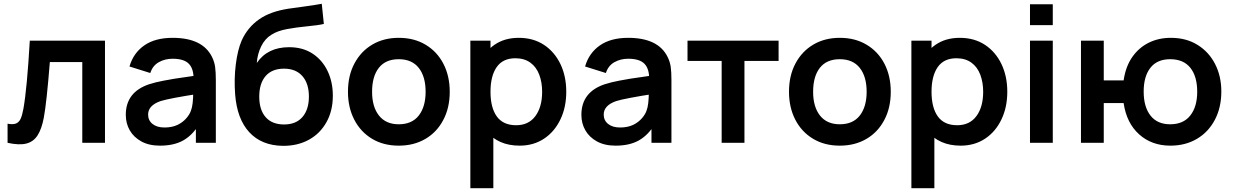

<svg xmlns="http://www.w3.org/2000/svg" viewBox="-20 -755 6516 1015"><path d="M20 0V-101Q49.5 -95.5 65.5 -102.5Q80.5 -109 88.8 -126.5Q97 -144 103.5 -178.5Q123 -287 137.5 -540H535V0H415V-427H243.5Q226.5 -212 211.5 -132.5Q200.5 -74 179 -40Q157.5 -6 119.5 3.8Q81.5 13.5 20 0Z M826 15Q767.5 15 727 -7.5Q687 -29.5 666 -66Q645 -102.5 645 -148Q645 -268 768 -309.5Q802 -320.5 844.5 -328.5Q872 -334 902.2 -338.8Q932.5 -343.5 978.8 -350Q1025 -356.5 1046.5 -360L1003.5 -335.5Q1004 -392 978 -418.2Q952 -444.5 892.5 -444.5Q852 -444.5 819.5 -426.2Q787 -408 774.5 -369L664.5 -403.5Q685 -474.5 742.5 -514.8Q800 -555 892.5 -555Q1050.5 -555 1100.5 -454.5Q1113.5 -428.5 1117.2 -401.2Q1121 -374 1121 -331.5V0H1015.5V-117L1033 -98Q996.5 -39 947.5 -12Q898.5 15 826 15ZM850 -81Q890 -81 920 -95.5Q947 -109 965 -129.8Q983 -150.5 989.5 -170.5Q1001.5 -200 1001.5 -271.5L1038.5 -260.5Q874 -235 828.5 -220.5Q763 -197.5 763 -149.5Q763 -118.5 786.2 -99.8Q809.5 -81 850 -81Z M1475.5 16Q1363 14.5 1298 -55.8Q1233 -126 1223 -257Q1217 -338.5 1226.5 -414.2Q1236 -490 1257 -539.5Q1288.5 -610.5 1351.5 -654Q1409 -694 1504.5 -709Q1521.5 -711.5 1583 -719.8Q1644.5 -728 1681 -735L1692 -628.5Q1663.5 -621.5 1605 -616Q1546.5 -610.5 1496.8 -601.2Q1447 -592 1415 -571.5Q1380.5 -550.5 1360.8 -510.2Q1341 -470 1337.5 -422Q1394 -505.5 1508.5 -505.5Q1580.5 -505.5 1632.5 -471.5Q1684 -437.5 1711.8 -379.5Q1739.5 -321.5 1739.5 -249.5Q1739.5 -169 1706 -109.5Q1672.5 -49 1612.8 -16.2Q1553 16.5 1475.5 16ZM1481.5 -97Q1545 -97 1579 -136.5Q1613 -176 1613 -244.5Q1613 -313.5 1578.5 -352.8Q1544 -392 1481.5 -392Q1418 -392 1384.2 -353Q1350.5 -314 1350.5 -244.5Q1350.5 -174 1384.5 -135.5Q1418.5 -97 1481.5 -97Z M2088 15Q2007 15 1946.5 -21.5Q1886 -58 1852.8 -122.5Q1819.5 -187 1819.5 -270Q1819.5 -355 1853.5 -419Q1888 -484 1948.5 -519.5Q2009 -555 2088 -555Q2169.5 -555 2230 -518.5Q2291 -482 2324.2 -417.5Q2357.5 -353 2357.5 -270Q2357.5 -185.5 2324 -122Q2290 -56.5 2229 -20.8Q2168 15 2088 15ZM2088 -98Q2158 -98 2194 -144.5Q2230 -191 2230 -270Q2230 -350 2193.8 -396Q2157.5 -442 2088 -442Q2018.5 -442 1982.8 -396.5Q1947 -351 1947 -270Q1947 -190 1983.5 -144Q2020 -98 2088 -98Z M2727 15Q2613.5 15 2550.2 -62.5Q2487 -140 2487 -270Q2487 -351.5 2514 -416Q2541.5 -482 2594.5 -518.5Q2647.5 -555 2722.5 -555Q2799 -555 2855.5 -518Q2912 -480.5 2942.8 -416.2Q2973.5 -352 2973.5 -270Q2973.5 -188.5 2943 -124.5Q2912 -59 2856.2 -22Q2800.5 15 2727 15ZM2588 240H2466.5V-540H2573V-161H2588ZM2708.5 -93Q2774.5 -93 2810.2 -141.2Q2846 -189.5 2846 -270Q2846 -319 2831 -359.5Q2815.5 -401 2783.5 -424Q2751.5 -447 2704.5 -447Q2638 -447 2605.5 -400Q2573 -353 2573 -270Q2573 -185.5 2606.5 -139.2Q2640 -93 2708.5 -93Z M3234.5 15Q3176 15 3135.5 -7.5Q3095.5 -29.5 3074.5 -66Q3053.5 -102.5 3053.5 -148Q3053.5 -268 3176.5 -309.5Q3210.5 -320.5 3253 -328.5Q3280.5 -334 3310.8 -338.8Q3341 -343.5 3387.2 -350Q3433.5 -356.5 3455 -360L3412 -335.5Q3412.5 -392 3386.5 -418.2Q3360.5 -444.5 3301 -444.5Q3260.5 -444.5 3228 -426.2Q3195.5 -408 3183 -369L3073 -403.5Q3093.5 -474.5 3151 -514.8Q3208.5 -555 3301 -555Q3459 -555 3509 -454.5Q3522 -428.5 3525.8 -401.2Q3529.5 -374 3529.5 -331.5V0H3424V-117L3441.5 -98Q3405 -39 3356 -12Q3307 15 3234.5 15ZM3258.5 -81Q3298.5 -81 3328.5 -95.5Q3355.5 -109 3373.5 -129.8Q3391.5 -150.5 3398 -170.5Q3410 -200 3410 -271.5L3447 -260.5Q3282.5 -235 3237 -220.5Q3171.5 -197.5 3171.5 -149.5Q3171.5 -118.5 3194.8 -99.8Q3218 -81 3258.5 -81Z M3915.5 0H3795V-433H3614.5V-540H4096V-433H3915.5Z M4419.5 15Q4338.5 15 4278 -21.5Q4217.5 -58 4184.2 -122.5Q4151 -187 4151 -270Q4151 -355 4185 -419Q4219.5 -484 4280 -519.5Q4340.5 -555 4419.5 -555Q4501 -555 4561.5 -518.5Q4622.5 -482 4655.8 -417.5Q4689 -353 4689 -270Q4689 -185.5 4655.5 -122Q4621.5 -56.5 4560.5 -20.8Q4499.5 15 4419.5 15ZM4419.5 -98Q4489.5 -98 4525.5 -144.5Q4561.5 -191 4561.5 -270Q4561.5 -350 4525.2 -396Q4489 -442 4419.5 -442Q4350 -442 4314.2 -396.5Q4278.5 -351 4278.5 -270Q4278.5 -190 4315 -144Q4351.5 -98 4419.5 -98Z M5058.5 15Q4945 15 4881.8 -62.5Q4818.5 -140 4818.5 -270Q4818.5 -351.5 4845.5 -416Q4873 -482 4926 -518.5Q4979 -555 5054 -555Q5130.5 -555 5187 -518Q5243.5 -480.5 5274.2 -416.2Q5305 -352 5305 -270Q5305 -188.5 5274.5 -124.5Q5243.5 -59 5187.8 -22Q5132 15 5058.5 15ZM4919.5 240H4798V-540H4904.5V-161H4919.5ZM5040 -93Q5106 -93 5141.8 -141.2Q5177.5 -189.5 5177.5 -270Q5177.5 -319 5162.5 -359.5Q5147 -401 5115 -424Q5083 -447 5036 -447Q4969.5 -447 4937 -400Q4904.5 -353 4904.5 -270Q4904.5 -185.5 4938 -139.2Q4971.5 -93 5040 -93Z M5545.5 -622H5425V-732.5H5545.5ZM5425 0V-540H5545.5V0Z M6167 15Q6068.5 15 6002 -44.8Q5935.5 -104.5 5920 -210H5815V0H5694.5V-540H5815V-330H5920Q5930.5 -402.5 5965 -452.5Q5999.5 -502.5 6052 -528.8Q6104.5 -555 6169.5 -555Q6250 -555 6309.5 -518.5Q6370 -481.5 6403.2 -417.2Q6436.5 -353 6436.5 -271Q6436.5 -187 6402.5 -122Q6368 -56.5 6307.2 -20.8Q6246.5 15 6167 15ZM6166 -98Q6236 -98 6272.5 -144.5Q6309 -191 6309 -270Q6309 -351 6272.8 -396.5Q6236.5 -442 6166 -442Q6097 -442 6061.5 -396.5Q6026 -351 6026 -271Q6026 -190 6062 -144Q6098 -98 6166 -98Z"/></svg>

Font: Vortex Mix
Style: Bold
Weight: 700
Designer: Mikhail Sharanda
Foundry: Mikhail Sharanda
Version: Version 4.504;Glyphs 3.1.2 (3151)